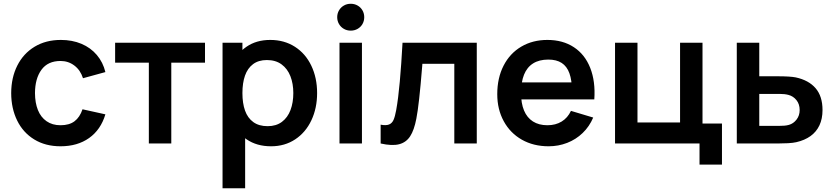

<svg xmlns="http://www.w3.org/2000/svg" viewBox="-20 -769 4468 1029"><path d="M40 -270Q40.2 -352.9 72.7 -417.5Q105.2 -482.2 165.4 -518.6Q225.6 -555 306.2 -555Q366.9 -555 416.5 -534.2Q466 -513.3 499 -474.3Q532.1 -435.3 544.8 -382.7L424.8 -349.8Q411.1 -393 378.7 -417.6Q346.3 -442.2 304.5 -442.2Q236.4 -442.2 202.1 -395Q167.8 -347.9 167.5 -270Q167.7 -218 183.2 -179.3Q198.7 -140.7 229.5 -119.3Q260.3 -97.8 304.5 -97.8Q351.2 -97.8 379.4 -119.1Q407.7 -140.4 422.2 -183.3L544.8 -156.2Q520.1 -73.7 457.6 -29.3Q395.1 15 304.5 15Q223.1 15 163.3 -21.8Q103.5 -58.5 71.9 -123.2Q40.2 -187.8 40 -270Z M777.7 -433H597V-540H1078.7V-433H898V0H777.7Z M1193 -270.2Q1193 -352.3 1220.2 -416.8Q1247.3 -481.2 1300.5 -518.1Q1353.6 -555 1428.3 -555Q1503.4 -555 1560.5 -518.4Q1617.6 -481.8 1648.5 -416.8Q1679.5 -351.9 1679.5 -270.2Q1679.5 -189.4 1648.9 -124.4Q1618.3 -59.4 1562.2 -22.2Q1506.1 15 1432.8 15Q1356.2 15 1302.2 -21.9Q1248.1 -58.8 1220.5 -123.3Q1193 -187.8 1193 -270.2ZM1172.7 -540H1279.2V-160.8H1293.8V240H1172.7ZM1552 -270.2Q1552 -320.7 1536.4 -360.6Q1520.8 -400.6 1489.1 -423.9Q1457.4 -447.2 1410.3 -447.2Q1365.5 -447.2 1336.2 -425.2Q1306.9 -403.2 1293 -363.7Q1279.2 -324.2 1279.2 -270.2Q1279.2 -215.9 1293.2 -176.3Q1307.3 -136.7 1337.5 -114.8Q1367.6 -92.8 1414.5 -92.8Q1460.1 -92.8 1491 -116Q1521.8 -139.2 1536.9 -179.2Q1552 -219.2 1552 -270.2Z M1799.5 -540H1919.8V0H1799.5ZM1787.2 -676.8Q1787.2 -696.8 1796.8 -713.2Q1806.3 -729.7 1822.8 -739.2Q1839.2 -748.8 1859.7 -748.8Q1880.1 -748.8 1896.7 -739.2Q1913.3 -729.7 1922.7 -713.2Q1932.1 -696.8 1932.1 -676.8Q1932.1 -656.8 1922.7 -640.3Q1913.3 -623.9 1896.7 -614.4Q1880.1 -604.8 1859.7 -604.8Q1839.2 -604.8 1822.8 -614.4Q1806.3 -623.9 1796.8 -640.3Q1787.2 -656.8 1787.2 -676.8Z M2103.3 -178.7Q2114.5 -240.2 2122.6 -331Q2130.8 -421.8 2137.3 -540H2535.2V0H2414.8V-427.2H2243.7L2242.5 -411.8Q2226.1 -207 2211.3 -132.7Q2199.6 -71.6 2178.2 -38.7Q2156.9 -5.8 2119.1 4Q2081.3 13.8 2020 0V-100.8Q2049 -95.4 2065 -101.8Q2080.9 -108.2 2089 -126.1Q2097 -144 2103.3 -178.7Z M2645 -264.2Q2645 -351.3 2678.9 -417.2Q2712.8 -483.2 2773.8 -519.1Q2834.7 -555 2913.7 -555Q2996.5 -555 3055.7 -516Q3114.9 -477.1 3143.3 -404.9Q3171.8 -332.8 3165.1 -236.3H3045.5V-280.3Q3045.2 -339.5 3031.6 -376.6Q3018.1 -413.7 2990.2 -431.7Q2962.4 -449.7 2918.7 -449.7Q2869.8 -449.7 2837.2 -429.2Q2804.6 -408.8 2788.5 -368.9Q2772.5 -329 2772.5 -270Q2772.5 -215.2 2788.5 -176.7Q2804.6 -138.2 2836.3 -118Q2868.1 -97.8 2913.7 -97.8Q2957.7 -97.8 2990.1 -117.6Q3022.5 -137.4 3040 -174.8L3159.2 -139Q3138.8 -90.9 3102.7 -56.2Q3066.5 -21.4 3019.5 -3.2Q2972.4 15 2920.3 15Q2839.3 15 2776.9 -20.3Q2714.5 -55.7 2679.8 -119.3Q2645 -182.9 2645 -264.2ZM2734.5 -327.5H3106.2V-236.3H2734.5Z M3729 0H3276.2V-540H3396.5V-112.8H3624.7V-540H3745V-107H3849.3V113.3H3729Z M3928.7 -540H4049.2V-360.2H4146Q4213.6 -360.2 4244.2 -354.3Q4314.2 -339.3 4351.2 -296.1Q4388.2 -252.9 4388.2 -179.3Q4388.2 -132.5 4371.8 -97.5Q4355.4 -62.5 4324.1 -39.9Q4292.8 -17.3 4247.8 -7Q4230 -3 4203.3 -1.5Q4176.7 0 4147.7 0H3928.8ZM4208.3 -99.8Q4232.1 -106.5 4248.9 -128Q4265.7 -149.6 4265.7 -179.3Q4265.7 -210.8 4248.6 -232.2Q4231.6 -253.7 4205.2 -260.5Q4185.6 -265.7 4158.2 -265.7H4049.2V-94.5H4158.2Q4171.9 -94.5 4184.4 -95.5Q4196.8 -96.6 4208.3 -99.8Z"/></svg>

Font: Tap Sans
Style: Regular
Weight: 400
Designer: Tap Payments
Foundry: Tap Payments
Version: Version 1.001;Glyphs 3.1.2 (3151)